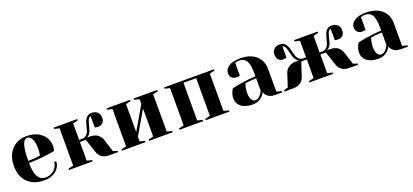

<svg xmlns="http://www.w3.org/2000/svg" viewBox="23 -1316 4579 2131"><g transform="rotate(-20 2312.5 -250.0)"><path d="M40 -250Q40 -331 71 -391Q102 -451 157.5 -483Q213 -515 285 -515Q357 -515 411.5 -488Q466 -461 495.5 -415.5Q525 -370 525 -315Q525 -290 520 -272L515 -255Q472 -246 422 -240Q317 -225 210 -225Q210 -109 242 -59.5Q274 -10 330 -10Q369 -10 402.5 -28.5Q436 -47 455.5 -77.5Q475 -108 475 -140H500Q500 -100 476 -64Q452 -28 409 -6.5Q366 15 310 15Q182 15 111 -55.5Q40 -126 40 -250ZM314 -255Q331 -256 350 -260Q351 -265 355 -282Q360 -307 360 -335Q360 -418 338 -456.5Q316 -495 285 -495Q210 -495 210 -250Q274 -250 314 -255Z M600 -15 660 -30V-470L600 -485V-500H880V-485L820 -470V-275H855Q884 -275 905 -293.5Q926 -312 935 -340L960 -430Q984 -510 1050 -510Q1095 -510 1120 -486Q1145 -462 1145 -420Q1145 -382 1124.5 -361Q1104 -340 1070 -340Q1056 -340 1042 -342L1030 -345V-480Q1000 -472 990 -430L965 -340Q955 -305 932 -284Q924 -276 910 -270H940Q999 -270 1032.5 -246.5Q1066 -223 1080 -185L1130 -30L1180 -15V0H1075Q1022 0 989.5 -24Q957 -48 945 -85L890 -250H820V-30L880 -15V0H600Z M1225 0V-15L1285 -30V-470L1225 -485V-500H1505V-485L1445 -470V-140L1605 -415V-470L1545 -485V-500H1825V-485L1765 -470V-30L1825 -15V0H1545V-15L1605 -30V-360L1445 -85V-30L1505 -15V0Z M1905 0V-15L1965 -30V-470L1905 -485V-500H2495V-485L2435 -470V-30L2495 -15V0H2215V-15L2275 -30V-475H2125V-30L2185 -15V0Z M2585 -120Q2585 -159 2602 -197Q2609 -215 2620 -230Q2661 -240 2709 -248Q2817 -266 2900 -270V-300Q2900 -411 2873 -453Q2846 -495 2790 -495Q2769 -495 2754 -490L2740 -485V-335L2727 -332Q2711 -330 2700 -330Q2666 -330 2645.5 -350.5Q2625 -371 2625 -405Q2625 -451 2671.5 -483Q2718 -515 2810 -515Q2888 -515 2944.5 -487.5Q3001 -460 3030.5 -411.5Q3060 -363 3060 -300V-30L3120 -15V0H3030Q2970 0 2937 -37Q2923 -52 2915 -75Q2901 -50 2882 -30Q2837 15 2770 15Q2681 15 2633 -23Q2585 -61 2585 -120ZM2877 -60Q2888 -75 2900 -100V-245Q2854 -245 2812 -240Q2781 -236 2770 -235Q2765 -224 2760 -205Q2750 -167 2750 -130Q2750 -74 2767 -47Q2784 -20 2810 -20Q2847 -20 2877 -60Z M3145 -15 3195 -30 3245 -185Q3259 -223 3292.5 -246.5Q3326 -270 3385 -270H3415Q3401 -276 3393 -284Q3368 -307 3360 -340L3335 -430Q3325 -472 3295 -480V-345L3282 -342Q3266 -340 3255 -340Q3221 -340 3200.5 -361Q3180 -382 3180 -420Q3180 -462 3205 -486Q3230 -510 3275 -510Q3341 -510 3365 -430L3390 -340Q3399 -311 3418 -293Q3437 -275 3465 -275H3500V-470L3440 -485V-500H3720V-485L3660 -470V-275H3690Q3719 -275 3740 -293.5Q3761 -312 3770 -340L3795 -430Q3819 -510 3885 -510Q3930 -510 3955 -486Q3980 -462 3980 -420Q3980 -382 3959.5 -361Q3939 -340 3905 -340Q3891 -340 3877 -342L3865 -345V-480Q3835 -472 3825 -430L3800 -340Q3790 -305 3767 -284Q3759 -276 3745 -270H3775Q3834 -270 3867.5 -246.5Q3901 -223 3915 -185L3965 -30L4015 -15V0H3910Q3857 0 3824.5 -24Q3792 -48 3780 -85L3725 -250H3660V-30L3720 -15V0H3440V-15L3500 -30V-250H3435L3380 -85Q3368 -48 3335.5 -24Q3303 0 3250 0H3145Z M4070 -120Q4070 -159 4087 -197Q4094 -215 4105 -230Q4146 -240 4194 -248Q4302 -266 4385 -270V-300Q4385 -411 4358 -453Q4331 -495 4275 -495Q4254 -495 4239 -490L4225 -485V-335L4212 -332Q4196 -330 4185 -330Q4151 -330 4130.5 -350.5Q4110 -371 4110 -405Q4110 -451 4156.5 -483Q4203 -515 4295 -515Q4373 -515 4429.5 -487.5Q4486 -460 4515.5 -411.5Q4545 -363 4545 -300V-30L4605 -15V0H4515Q4455 0 4422 -37Q4408 -52 4400 -75Q4386 -50 4367 -30Q4322 15 4255 15Q4166 15 4118 -23Q4070 -61 4070 -120ZM4362 -60Q4373 -75 4385 -100V-245Q4339 -245 4297 -240Q4266 -236 4255 -235Q4250 -224 4245 -205Q4235 -167 4235 -130Q4235 -74 4252 -47Q4269 -20 4295 -20Q4332 -20 4362 -60Z"/></g></svg>

Font: Yeseva One
Style: Regular
Weight: 400
Designer: Jovanny Lemonad
Foundry: Jovanny Lemonad
Version: Version 2.000